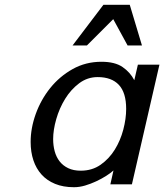

<svg xmlns="http://www.w3.org/2000/svg" viewBox="-20 -770 686 802"><path d="M108 -177Q108 -235 129.5 -294.5Q151 -354 190 -402.5Q229 -451 283.5 -481.5Q338 -512 404 -512Q460 -512 492 -490Q524 -468 541 -435L556 -500H646L531 0H441L454 -58Q442 -47 423 -35Q404 -23 381.5 -12.5Q359 -2 335.5 5Q312 12 289 12Q244 12 210 -2Q176 -16 153.5 -41Q131 -66 119.5 -100.5Q108 -135 108 -177ZM202 -189Q202 -162 208.5 -138Q215 -114 229 -96Q243 -78 265 -67.5Q287 -57 317 -57Q365 -57 400.5 -82Q436 -107 459.5 -145Q483 -183 495 -228.5Q507 -274 507 -315Q507 -383 476.5 -415.5Q446 -448 388 -448Q345 -448 310.5 -422Q276 -396 252 -357Q228 -318 215 -272.5Q202 -227 202 -189ZM513 -580 453 -690 343 -580H283L412 -750H522L573 -580Z"/></svg>

Font: Perun
Style: Italic
Weight: 400
Italic angle: -12°
Foundry: Copyright (c) Stefan Peev, Context Ltd, 2016
Version: Version 1.027